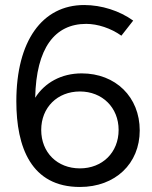

<svg xmlns="http://www.w3.org/2000/svg" viewBox="-20 -732 606 764"><path d="M298 12C439 12 536 -81 536 -213C536 -346 440 -440 305 -440C224 -440 158 -403 120 -343C124 -541 198 -637 323 -637C368 -637 421 -620 463 -590L510 -650C456 -689 384 -712 315 -712C148 -712 45 -569 45 -329C45 -146 104 12 298 12ZM298 -62C208 -62 144 -125 144 -215C144 -304 208 -368 298 -368C387 -368 452 -304 452 -215C452 -125 387 -62 298 -62Z"/></svg>

Font: HB Figtree Prototype
Style: Regular
Weight: 400
Designer: Alfredo Marco Pradil
Foundry: Hanken Design Co.®
Version: Version 1.002;Glyphs 3.2 (3228)